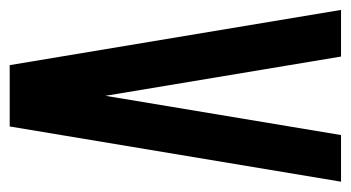

<svg xmlns="http://www.w3.org/2000/svg" viewBox="-178 -520 699 382"><g transform="rotate(-90 171.0 -329.5)"><path d="M231.9 -659.2 341.8 0H249L170.9 -468.8L92.8 0H0L109.9 -659.2Z"/></g></svg>

Font: Alegre Sans
Style: Regular
Weight: 400
Width: 3
Designer: GrandChaos9000
Version: Version 1.2.6 - August 1, 2014